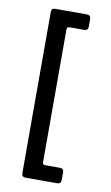

<svg xmlns="http://www.w3.org/2000/svg" viewBox="-85 -687 479 831"><g transform="rotate(10 154.5 -272.0)"><path d="M228 99H88Q72 99 72 81V-626Q72 -643 88 -643H228Q245 -643 245 -626V-592Q245 -575 228 -575H163Q152 -575 152 -564V21Q152 31 163 31H228Q245 31 245 48V82Q245 99 228 99Z"/></g></svg>

Font: Rajdhani Semibold
Style: Regular
Weight: 600
Designer: Satya Rajpurohit, Jyotish Sonowal
Foundry: Indian Type Foundry
Version: Version 1.200;PS 1.0;hotconv 1.0.78;makeotf.lib2.5.61930; tt